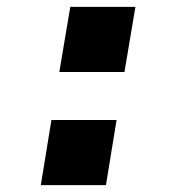

<svg xmlns="http://www.w3.org/2000/svg" viewBox="-20 -540 540 560"><path d="M153 -330 185 -520H375L343 -330ZM99 0 130 -190H320L289 0Z"/></svg>

Font: Iosevka SS04 Heavy Oblique
Style: Regular
Weight: 900
Italic angle: -9°
Monospace: yes
Designer: Belleve Invis
Foundry: Belleve Invis
Version: Version 19.0.0; ttfautohint (v1.8.4)